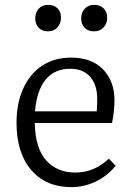

<svg xmlns="http://www.w3.org/2000/svg" viewBox="-20 -756 536 790"><path d="M274 14Q169 14 108.5 -56.5Q48 -127 48 -251Q48 -330 75 -390.5Q102 -451 152.5 -485Q203 -519 273 -519Q357 -519 404 -470.5Q451 -422 451 -344Q451 -300 441 -250H123Q125 -146 170 -96Q215 -46 290 -46Q367 -46 428 -103L456 -74Q422 -32 374 -9Q326 14 274 14ZM124 -298H378Q379 -310 379.5 -322.5Q380 -335 380 -350Q380 -406 351.5 -439.5Q323 -473 268 -473Q204 -473 167.5 -428Q131 -383 124 -298ZM367 -627Q342 -627 328 -642Q314 -657 314 -680Q314 -704 328.5 -720Q343 -736 368 -736Q392 -736 406.5 -721.5Q421 -707 421 -683Q421 -660 406.5 -643.5Q392 -627 367 -627ZM177 -627Q153 -627 139 -642Q125 -657 125 -680Q125 -704 139 -720Q153 -736 178 -736Q203 -736 217 -721.5Q231 -707 231 -683Q231 -660 216.5 -643.5Q202 -627 177 -627Z"/></svg>

Font: Literata 12pt Light
Style: Regular
Weight: 300
Designer: Latin by Veronika Burian and Jose Scaglione. Greek by Irene Vlachou. Cyrillic by Vera Evstafieva.
Foundry: TypeTogether
Version: Version 3.002